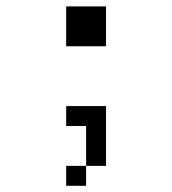

<svg xmlns="http://www.w3.org/2000/svg" viewBox="-20 -520 540 602"><path d="M250 0H187.5V62.5H250ZM250 0H312.5V-187.5H187.5V-125H250Q250 -125 250 0ZM187.5 -500Q187.5 -500 187.5 -375H312.5Q312.5 -375 312.5 -500Z"/></svg>

Font: Unifont
Style: Regular
Weight: 500
Version: Version 15.1.04